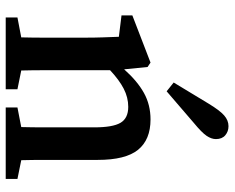

<svg xmlns="http://www.w3.org/2000/svg" viewBox="-92 -708 800 655"><g transform="rotate(90 307.5 -380.0)"><path d="M590 -40V0H346V-40L413 -53Q414 -90 414 -133Q414 -176 414 -210V-302Q414 -365 398.5 -391.5Q383 -418 344 -418Q312 -418 282 -402.5Q252 -387 219 -356V-210Q219 -177 219 -134Q219 -91 220 -53L284 -40V0H39V-40L107 -53Q108 -91 108 -134Q108 -177 108 -210V-264Q108 -305 107 -330.5Q106 -356 105 -386L32 -395V-432L193 -494L208 -484L216 -404Q256 -449 296.5 -471.5Q337 -494 387 -494Q456 -494 490.5 -451.5Q525 -409 525 -314V-210Q525 -176 525 -133Q525 -90 526 -53ZM333 -692Q356 -730 373 -745Q390 -760 410 -760Q428 -760 441 -749Q454 -738 454 -717Q454 -702 443 -685.5Q432 -669 398 -641L291 -549L261 -573Z"/></g></svg>

Font: Source Serif Pro Semibold
Style: Regular
Weight: 600
Designer: Frank Grießhammer
Foundry: Adobe Systems Incorporated
Version: Version 1.014;PS Version 1.0;hotconv 1.0.73;makeotf.lib2.5.5